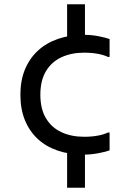

<svg xmlns="http://www.w3.org/2000/svg" viewBox="-20 -820 656 904"><path d="M376 -92Q307 -92 251.5 -111Q196 -130 157 -166.5Q118 -203 97 -255Q76 -307 76 -374Q76 -441 97.5 -493Q119 -545 158.5 -581.5Q198 -618 253.5 -637Q309 -656 376 -656Q412 -656 446.5 -649Q481 -642 496 -636V-552H488Q470 -561 441 -566.5Q412 -572 376 -572Q316 -572 269.5 -550.5Q223 -529 196.5 -485Q170 -441 170 -374Q170 -307 196.5 -263Q223 -219 269.5 -197.5Q316 -176 376 -176Q412 -176 441 -181.5Q470 -187 488 -196H496V-112Q481 -106 445 -99Q409 -92 376 -92ZM296 64V-132H380V64ZM296 -604V-800H380V-604Z"/></svg>

Font: Kufam
Style: Regular
Weight: 400
Designer: Wael Morcos, Artur Schmal
Foundry: Original Type
Version: Version 1.301; ttfautohint (v1.8.3)